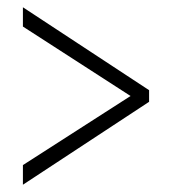

<svg xmlns="http://www.w3.org/2000/svg" viewBox="-20 -622 474 528"><path d="M43 -168 339 -358 43 -549V-602L390 -374V-342L43 -114Z"/></svg>

Font: Noto Serif Sinhala ExtraCondensed Light
Style: Regular
Weight: 300
Width: 2
Designer: Jelle Bosma - Monotype Design Team
Foundry: Monotype Imaging Inc.
Version: Version 2.007; ttfautohint (v1.8.4.7-5d5b)